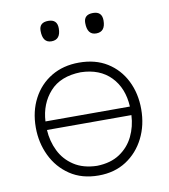

<svg xmlns="http://www.w3.org/2000/svg" viewBox="-81 -784 760 862"><g transform="rotate(-10 298.5 -352.5)"><path d="M300 9.5Q223.5 9.5 169.5 -26.8Q115.5 -63 87 -122.5Q58.5 -182 58.5 -251Q58.5 -325 88.8 -382.5Q119 -440 173.2 -472.5Q227.5 -505 299.5 -505Q374 -505 427.5 -471.8Q481 -438.5 510 -380.8Q539 -323 539 -251Q539 -178 509.2 -119Q479.5 -60 426 -25.2Q372.5 9.5 300 9.5ZM300 -461Q207.5 -459 159 -405Q110.5 -351 106 -271H491Q486.5 -356 436.5 -407.5Q386.5 -459 300 -461ZM300 -34.5Q362.5 -36 404 -63.8Q445.5 -91.5 467 -135.8Q488.5 -180 491 -232H106Q109 -180 130.8 -135.8Q152.5 -91.5 194.8 -63.8Q237 -36 300 -34.5ZM399.5 -620.5Q358.5 -620.5 358.5 -675.5Q358.5 -713.5 400.5 -713.5Q441.5 -713.5 441.5 -672.5Q441.5 -620.5 399.5 -620.5ZM195.5 -620.5Q155 -620.5 155 -675.5Q155 -713.5 196.5 -713.5Q237.5 -713.5 237.5 -672.5Q237.5 -620.5 195.5 -620.5Z"/></g></svg>

Font: Commissioner Loud ExtraLight
Style: Regular
Weight: 200
Designer: Kostas Bartsokas
Foundry: Kostas Bartsokas
Version: Version 1.000; ttfautohint (v1.8.3)